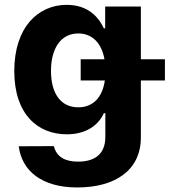

<svg xmlns="http://www.w3.org/2000/svg" viewBox="-20 -573 714 808"><path d="M304.7 215.9C463.1 215.9 572.8 144.9 572.8 5.3V-234.4H674V-323.5H572.8V-545.5H422.6V-453.8H416.9C396.7 -498.2 352.3 -552.6 261 -552.6C141.3 -552.6 40.1 -459.5 40.1 -273.8C40.1 -92.3 138.5 -7.8 261.4 -7.8C348.4 -7.8 397 -51.5 416.9 -96.6H423.3V3.2C423.3 78.1 375.7 107.2 308.6 107.2C254.6 107.2 218 88.1 206.7 41.9L58.9 42.6C71.7 146 156.2 215.9 304.7 215.9ZM194.6 -274.5C194.6 -367.2 234.4 -432.2 309.3 -432.2C369.3 -432.2 407.7 -390.6 419.7 -323.5H319.6V-234.4H421.2C410.9 -162.6 371.4 -121.4 309.3 -121.4C235.1 -121.4 194.6 -180.4 194.6 -274.5Z"/></svg>

Font: Magic Ui Pro
Style: Bold
Weight: 700
Designer: Stefan Endress, Andreas Faust
Version: Version 1.000;FEAKit 1.0